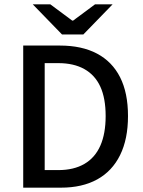

<svg xmlns="http://www.w3.org/2000/svg" viewBox="-20 -865 660 885"><path d="M87 0V-655H256Q357 -655 427 -618Q497 -581 533.5 -509Q570 -437 570 -330Q570 -224 533.5 -150Q497 -76 428 -38Q359 0 261 0ZM186 -81H249Q320 -81 369 -109.5Q418 -138 442.5 -193.5Q467 -249 467 -330Q467 -412 442.5 -465.5Q418 -519 369 -546.5Q320 -574 249 -574H186ZM266 -706 131 -845H212L313 -770H317L418 -845H499L364 -706Z"/></svg>

Font: Mada Medium
Style: Regular
Weight: 500
Designer: Khaled Hosny
Version: Version 1.5